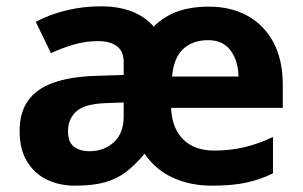

<svg xmlns="http://www.w3.org/2000/svg" viewBox="-20 -577 957 607"><path d="M641 -556Q710 -556 762.5 -527Q815 -498 844.5 -443Q874 -388 874 -308V-236H521Q523 -173 558.5 -137Q594 -101 657 -101Q707 -101 752 -111.5Q797 -122 843 -144V-29Q802 -9 758 0.5Q714 10 649 10Q582 10 527 -15Q472 -40 437 -91Q408 -56 378.5 -33.5Q349 -11 311 -0.5Q273 10 216 10Q169 10 129.5 -8.5Q90 -27 66 -65.5Q42 -104 42 -163Q42 -221 68.5 -258.5Q95 -296 147.5 -315Q200 -334 278 -337L371 -340V-381Q371 -415 349.5 -431Q328 -447 290 -447Q251 -447 214.5 -436.5Q178 -426 141 -409L93 -508Q136 -531 189 -544Q242 -557 299 -557Q354 -557 396 -541Q438 -525 466 -493Q498 -525 540.5 -540.5Q583 -556 641 -556ZM316 -251Q248 -249 221.5 -225Q195 -201 195 -162Q195 -128 213.5 -113.5Q232 -99 263 -99Q309 -99 340 -127.5Q371 -156 371 -208V-253ZM638 -450Q589 -450 559 -422Q529 -394 524 -335H734Q733 -385 709 -417.5Q685 -450 638 -450Z"/></svg>

Font: Noto Sans Thaana
Style: Regular
Weight: 400
Designer: Monotype Design Team
Foundry: Monotype Imaging Inc.
Version: Version 2.001